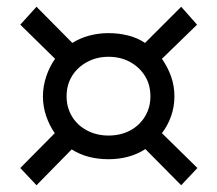

<svg xmlns="http://www.w3.org/2000/svg" viewBox="-20 -640 643 568"><path d="M88 -92 40 -143 142 -246Q126 -269 116.5 -297Q107 -325 107 -355Q107 -385 117 -414.5Q127 -444 143 -466L40 -567L88 -620L194 -513Q216 -527 243.5 -534.5Q271 -542 301 -542Q331 -542 359 -535Q387 -528 409 -513L516 -620L563 -567L459 -466Q476 -442 486 -414Q496 -386 496 -355Q496 -324 486 -296Q476 -268 459 -246L564 -143L516 -92L410 -199Q387 -184 359.5 -176.5Q332 -169 301 -169Q270 -169 243 -176Q216 -183 192 -198ZM301 -239Q337 -239 365 -254Q393 -269 409 -295.5Q425 -322 425 -355Q425 -389 409 -415Q393 -441 365 -456.5Q337 -472 301 -472Q266 -472 237.5 -456.5Q209 -441 193 -415Q177 -389 177 -355Q177 -322 193 -295.5Q209 -269 237.5 -254Q266 -239 301 -239Z"/></svg>

Font: Hubot Sans Condensed ExtraLight
Style: Regular
Weight: 400
Version: Version 2.000